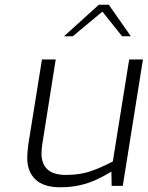

<svg xmlns="http://www.w3.org/2000/svg" viewBox="-20 -784 623 810"><path d="M234 6Q164 6 129.5 -27Q95 -60 95 -117Q95 -134 96.5 -147.5Q98 -161 99 -172L157 -533H215L158 -173Q157 -165 156 -156Q155 -147 155 -137Q155 -94 179.5 -70Q204 -46 259 -46Q316 -46 360.5 -61Q405 -76 456 -103L525 -533H583L498 0H451L450 -60Q419 -41 386.5 -26Q354 -11 316.5 -2.5Q279 6 234 6ZM250 -631 397 -764H439L532 -631H495L412 -735L287 -631Z"/></svg>

Font: Exo Thin Light
Style: Italic
Weight: 300
Italic angle: -9°
Version: Version 2.000